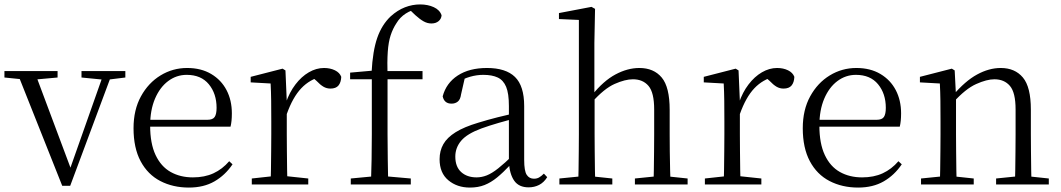

<svg xmlns="http://www.w3.org/2000/svg" viewBox="-28 -833 4791 867"><path d="M253 6 47 -512H127L298 -55H282L287 -67L444 -512H482L289 6ZM-8 -483V-512H232V-483L122 -473H91ZM340 -483V-512H538V-483L457 -473H441Z M825 14Q753 14 696 -15.5Q639 -45 607 -105Q575 -165 575 -254Q575 -337 608.5 -398Q642 -459 697 -492.5Q752 -526 817 -526Q880 -526 925.5 -499Q971 -472 995 -426Q1019 -380 1019 -321Q1019 -285 1013 -261H609V-292H908Q933 -292 941.5 -305Q950 -318 950 -346Q950 -410 915 -452.5Q880 -495 815 -495Q769 -495 731.5 -467Q694 -439 672 -387.5Q650 -336 650 -266Q650 -185 674.5 -133Q699 -81 742.5 -56.5Q786 -32 843 -32Q896 -32 936 -50.5Q976 -69 1007 -105L1022 -91Q989 -42 940.5 -14Q892 14 825 14Z M1109 0V-27L1219 -39H1251L1364 -27V0ZM1194 0Q1195 -24 1195.5 -65Q1196 -106 1196.5 -150Q1197 -194 1197 -227V-285Q1197 -337 1196.5 -378Q1196 -419 1194 -456L1104 -461V-486L1248 -523L1261 -515L1267 -375V-374V-227Q1267 -194 1267.5 -150Q1268 -106 1268.5 -65Q1269 -24 1270 0ZM1267 -318 1247 -369H1263Q1279 -416 1306 -451.5Q1333 -487 1366.5 -506.5Q1400 -526 1435 -526Q1463 -526 1484.5 -515.5Q1506 -505 1513 -486Q1512 -461 1500.5 -447Q1489 -433 1464 -433Q1447 -433 1432.5 -441.5Q1418 -450 1401 -468L1378 -488H1426Q1371 -475 1332.5 -434.5Q1294 -394 1267 -318Z M1556 0V-27L1672 -38H1702L1827 -27V0ZM1647 0Q1649 -56 1650 -113.5Q1651 -171 1651 -227V-475H1553V-505L1677 -516L1650 -502V-507Q1655 -603 1675.5 -662Q1696 -721 1736 -759Q1767 -787 1800.5 -800Q1834 -813 1869 -813Q1904 -813 1931 -800.5Q1958 -788 1966 -764Q1965 -748 1952.5 -737.5Q1940 -727 1920 -727Q1902 -727 1885 -736.5Q1868 -746 1847 -765L1820 -791V-800H1860V-792Q1831 -789 1804.5 -772Q1778 -755 1762 -728Q1746 -704 1736 -673.5Q1726 -643 1723 -599Q1720 -555 1722 -488V-227Q1722 -171 1723 -113.5Q1724 -56 1725 0ZM1687 -475V-512H1880V-475Z M2094 14Q2036 14 1996.5 -19Q1957 -52 1957 -114Q1957 -152 1974 -182Q1991 -212 2029.5 -236Q2068 -260 2132 -279Q2174 -292 2219.5 -303.5Q2265 -315 2305 -324V-300Q2265 -290 2223.5 -278Q2182 -266 2146 -253Q2081 -229 2054.5 -197.5Q2028 -166 2028 -126Q2028 -80 2054.5 -56Q2081 -32 2124 -32Q2147 -32 2170 -41Q2193 -50 2222 -73Q2251 -96 2290 -134L2297 -88H2276Q2244 -54 2216.5 -31.5Q2189 -9 2160 2.5Q2131 14 2094 14ZM2359 13Q2315 13 2294 -17Q2273 -47 2270 -101V-105V-354Q2270 -411 2257.5 -441Q2245 -471 2219.5 -483Q2194 -495 2154 -495Q2125 -495 2095 -486.5Q2065 -478 2033 -459L2072 -486L2054 -407Q2051 -384 2039.5 -374.5Q2028 -365 2011 -365Q1978 -365 1971 -398Q1987 -458 2039 -492Q2091 -526 2171 -526Q2256 -526 2297.5 -485.5Q2339 -445 2339 -354V-111Q2339 -61 2350.5 -43.5Q2362 -26 2383 -26Q2396 -26 2406 -31.5Q2416 -37 2428 -49L2443 -33Q2428 -9 2406.5 2Q2385 13 2359 13Z M2498 0V-27L2608 -38H2633L2737 -27V0ZM2583 0Q2584 -24 2584.5 -65Q2585 -106 2585.5 -150Q2586 -194 2586 -227V-743L2496 -747V-774L2643 -802L2659 -793L2656 -639V-405L2657 -393V-227Q2657 -194 2657.5 -150Q2658 -106 2658.5 -65Q2659 -24 2660 0ZM2839 0V-27L2947 -38H2973L3077 -27V0ZM2923 0Q2924 -24 2924.5 -64.5Q2925 -105 2925.5 -149Q2926 -193 2926 -227V-339Q2926 -415 2900.5 -445Q2875 -475 2830 -475Q2795 -475 2747.5 -454Q2700 -433 2644 -370L2627 -403H2645Q2697 -468 2751.5 -497Q2806 -526 2859 -526Q2924 -526 2960 -483Q2996 -440 2996 -337V-227Q2996 -193 2996.5 -149Q2997 -105 2998 -64.5Q2999 -24 3000 0Z M3155 0V-27L3265 -39H3297L3410 -27V0ZM3240 0Q3241 -24 3241.5 -65Q3242 -106 3242.5 -150Q3243 -194 3243 -227V-285Q3243 -337 3242.5 -378Q3242 -419 3240 -456L3150 -461V-486L3294 -523L3307 -515L3313 -375V-374V-227Q3313 -194 3313.5 -150Q3314 -106 3314.5 -65Q3315 -24 3316 0ZM3313 -318 3293 -369H3309Q3325 -416 3352 -451.5Q3379 -487 3412.5 -506.5Q3446 -526 3481 -526Q3509 -526 3530.5 -515.5Q3552 -505 3559 -486Q3558 -461 3546.5 -447Q3535 -433 3510 -433Q3493 -433 3478.5 -441.5Q3464 -450 3447 -468L3424 -488H3472Q3417 -475 3378.5 -434.5Q3340 -394 3313 -318Z M3847 14Q3775 14 3718 -15.5Q3661 -45 3629 -105Q3597 -165 3597 -254Q3597 -337 3630.5 -398Q3664 -459 3719 -492.5Q3774 -526 3839 -526Q3902 -526 3947.5 -499Q3993 -472 4017 -426Q4041 -380 4041 -321Q4041 -285 4035 -261H3631V-292H3930Q3955 -292 3963.5 -305Q3972 -318 3972 -346Q3972 -410 3937 -452.5Q3902 -495 3837 -495Q3791 -495 3753.5 -467Q3716 -439 3694 -387.5Q3672 -336 3672 -266Q3672 -185 3696.5 -133Q3721 -81 3764.5 -56.5Q3808 -32 3865 -32Q3918 -32 3958 -50.5Q3998 -69 4029 -105L4044 -91Q4011 -42 3962.5 -14Q3914 14 3847 14Z M4131 0V-27L4240 -38H4266L4369 -27V0ZM4216 0Q4217 -24 4217.5 -65Q4218 -106 4218.5 -150Q4219 -194 4219 -227V-285Q4219 -337 4218.5 -378Q4218 -419 4216 -456L4126 -461V-486L4270 -523L4283 -515L4289 -398V-396V-227Q4289 -194 4289.5 -150Q4290 -106 4290.5 -65Q4291 -24 4292 0ZM4470 0V-27L4578 -38H4605L4708 -27V0ZM4555 0Q4556 -24 4556.5 -64.5Q4557 -105 4557.5 -149Q4558 -193 4558 -227V-339Q4558 -415 4532.5 -445Q4507 -475 4462 -475Q4428 -475 4380 -453.5Q4332 -432 4276 -370L4266 -402H4275Q4330 -467 4384 -496.5Q4438 -526 4491 -526Q4555 -526 4591 -483Q4627 -440 4627 -338V-227Q4627 -193 4627.5 -149Q4628 -105 4628.5 -64.5Q4629 -24 4630 0Z"/></svg>

Font: Noto Serif SC ExtraLight Light
Style: Regular
Weight: 300
Version: Version 2.002-H1;hotconv 1.1.0;makeotfexe 2.6.0